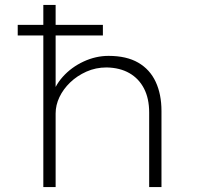

<svg xmlns="http://www.w3.org/2000/svg" viewBox="-20 -760 833 780"><path d="M52 -616V-659H398V-616ZM156 0V-740H206V-378L188 -359Q200 -409 235 -448Q270 -487 319.5 -510Q369 -533 421 -533Q494 -533 541.5 -505.5Q589 -478 612.5 -427.5Q636 -377 636 -309V0H586V-303Q586 -360 565 -400.5Q544 -441 505.5 -463Q467 -485 413 -486Q369 -486 331 -469Q293 -452 265 -425Q237 -398 221.5 -365.5Q206 -333 206 -299V0H181Q173 0 167 0Q161 0 156 0Z"/></svg>

Font: Lexend Giga ExtraLight
Style: Regular
Weight: 250
Version: Version 1.007